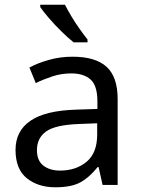

<svg xmlns="http://www.w3.org/2000/svg" viewBox="-20 -786 601 816"><path d="M288 -545Q386 -545 433 -502Q480 -459 480 -365V0H416L399 -76H395Q360 -32 321.5 -11Q283 10 215 10Q142 10 94 -28.5Q46 -67 46 -149Q46 -229 109 -272.5Q172 -316 303 -320L394 -323V-355Q394 -422 365 -448Q336 -474 283 -474Q241 -474 203 -461.5Q165 -449 132 -433L105 -499Q140 -518 188 -531.5Q236 -545 288 -545ZM314 -259Q214 -255 175.5 -227Q137 -199 137 -148Q137 -103 164.5 -82Q192 -61 235 -61Q303 -61 348 -98.5Q393 -136 393 -214V-262ZM256 -766Q267 -744 283.5 -716.5Q300 -689 318.5 -663Q337 -637 352 -618V-606H293Q270 -624 241 -652.5Q212 -681 187.5 -709.5Q163 -738 151 -756V-766Z"/></svg>

Font: Noto Sans Siddham
Style: Regular
Weight: 400
Designer: Monotype Design Team
Foundry: Monotype Imaging Inc.
Version: Version 2.004; ttfautohint (v1.8.4.7-5d5b)